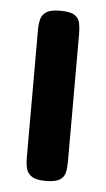

<svg xmlns="http://www.w3.org/2000/svg" viewBox="-43 -512 304 553"><g transform="rotate(5 109.5 -236.0)"><path d="M109 10Q82 10 69.5 1.5Q57 -7 53.5 -20.5Q50 -34 50 -51V-423Q50 -439 53.5 -452.5Q57 -466 69.5 -474Q82 -482 110 -482Q138 -482 150.5 -474Q163 -466 166 -452Q169 -438 169 -421V-50Q169 -33 166 -19.5Q163 -6 150.5 2Q138 10 109 10Z"/></g></svg>

Font: Fredoka Expanded Medium
Style: Regular
Weight: 500
Width: 7
Designer: Ben Nathan
Foundry: Milena B. Brandão, Ben Nathan
Version: Version 2.001